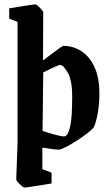

<svg xmlns="http://www.w3.org/2000/svg" viewBox="-20 -672 505 875"><path d="M269 -463Q313 -463 350.5 -439Q388 -415 410.5 -366.5Q433 -318 433 -246Q433 -197 425.5 -156Q418 -115 408 -93Q399 -81 377 -64Q355 -47 328.5 -30Q302 -13 279.5 -1.5Q257 10 247 10Q239 10 219 7.5Q199 5 173 1V99L215 115V164Q215 164 197.5 167Q180 170 157 173.5Q134 177 114.5 180Q95 183 91 183Q88 183 79 175.5Q70 168 62 159Q54 150 54 146L60 -21V-572L22 -587V-634Q22 -634 38.5 -636.5Q55 -639 77.5 -643Q100 -647 118.5 -649.5Q137 -652 141 -652Q145 -652 153.5 -644.5Q162 -637 169.5 -628.5Q177 -620 177 -616L176 -396Q192 -408 212.5 -424Q233 -440 249.5 -451.5Q266 -463 269 -463ZM253 -376Q250 -376 236 -370Q222 -364 205.5 -356Q189 -348 177 -342L174 -75Q190 -70 212 -63.5Q234 -57 252.5 -53Q271 -49 276 -51Q291 -56 300 -96.5Q309 -137 309 -233Q309 -305 289 -340.5Q269 -376 253 -376Z"/></svg>

Font: Grenze Gotisch SemiBold
Style: Regular
Weight: 600
Designer: Renata Polastri
Foundry: Omnibus-Type
Version: Version 1.001